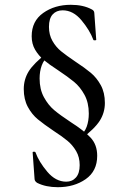

<svg xmlns="http://www.w3.org/2000/svg" viewBox="-20 -627 512 800"><path d="M350 -154Q350 -199 332 -232Q314 -265 288.5 -286Q263 -307 221 -335Q184 -359 162.5 -377Q141 -395 126.5 -419.5Q112 -444 112 -476Q112 -539 160 -573Q208 -607 275 -607Q327 -607 362 -588Q373 -583 373 -572L381 -461Q381 -459 375 -459Q369 -459 369 -461Q354 -501 319.5 -542.5Q285 -584 241 -584Q215 -584 199.5 -567Q184 -550 184 -515Q184 -482 198.5 -456.5Q213 -431 234.5 -413.5Q256 -396 293 -371Q334 -344 358.5 -323.5Q383 -303 400 -272Q417 -241 417 -198Q417 -158 396 -124.5Q375 -91 316 -46L308 -55Q332 -74 341 -98.5Q350 -123 350 -154ZM135 135Q124 128 124 118L116 8Q116 5 121.5 5Q127 5 128 8Q142 47 177 88.5Q212 130 256 130Q281 130 296.5 112.5Q312 95 312 61Q312 28 297.5 3Q283 -22 261.5 -40Q240 -58 203 -82Q163 -109 138 -129.5Q113 -150 96 -181.5Q79 -213 79 -256Q79 -296 99.5 -329.5Q120 -363 178 -408L186 -399Q163 -379 154 -354.5Q145 -330 145 -300Q145 -255 163 -222Q181 -189 206 -168Q231 -147 275 -118Q330 -83 357.5 -53.5Q385 -24 385 22Q385 86 337 119.5Q289 153 221 153Q171 153 135 135Z"/></svg>

Font: Cormorant SC SemiBold
Style: Regular
Weight: 600
Designer: Christian Thalmann (Catharsis Fonts)
Foundry: Catharsis Fonts
Version: Version 4.000